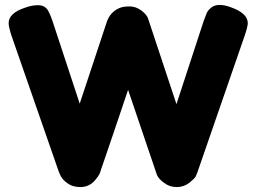

<svg xmlns="http://www.w3.org/2000/svg" viewBox="-20 -759 1039 778"><path d="M917 -729Q891 -739 870 -739Q850 -739 837 -729Q823 -718 818 -707Q811 -690 805 -673L695 -337L580 -684Q574 -701 552 -717Q530 -733 505 -733Q478 -733 463 -726Q425 -709 412 -668L303 -339L193 -673Q182 -706 171 -722Q158 -738 135 -738Q109 -738 82 -728Q15 -706 15 -665Q15 -651 26 -616L219 -61L226 -46Q234 -30 254 -16Q274 -1 306 -1Q338 -1 361 -24Q367 -30 377 -44Q384 -54 386 -61Q386 -63 397.5 -95.5Q409 -128 439 -217Q469 -306 499 -395L616 -50Q623 -34 645 -18Q667 -1 696 -1Q724 -1 747 -18Q769 -36 773 -44Q780 -60 780 -61L972 -616Q984 -652 984 -665Q984 -705 917 -729Z"/></svg>

Font: FredokaOneMacrons
Style: Regular
Weight: 500
Designer: ""
Foundry: ""
Version: ""